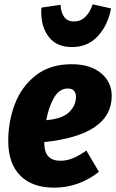

<svg xmlns="http://www.w3.org/2000/svg" viewBox="-20 -847 535 885"><path d="M495 -405Q495 -225 184 -192V-191Q184 -146 203 -126Q222 -106 258 -106Q287 -106 314.5 -117Q342 -128 378 -153L436 -55Q343 18 230 18Q128 18 73 -38Q18 -94 18 -197Q18 -288 49 -368.5Q80 -449 145.5 -500Q211 -551 310 -551Q396 -551 445.5 -510Q495 -469 495 -405ZM330 -400Q330 -439 292 -439Q254 -439 229.5 -397.5Q205 -356 193 -293Q266 -299 298 -329.5Q330 -360 330 -400ZM170 -792 171 -812 259 -825Q261 -788 276.5 -768Q292 -748 321 -748Q351 -748 373 -769Q395 -790 407 -827L492 -808Q477 -730 430.5 -680Q384 -630 312 -630Q242 -630 206 -675.5Q170 -721 170 -792Z"/></svg>

Font: Fira Sans Condensed ExtraBold
Style: Italic
Weight: 800
Width: 3
Italic angle: -8°
Designer: bBox Type GmbH & Carrois Corporate GbR & Edenspiekermann AG
Foundry: bBox Type GmbH & Carrois Corporate GbR & Edenspiekermann AG
Version: Version 4.301